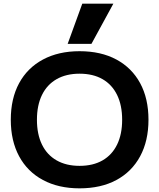

<svg xmlns="http://www.w3.org/2000/svg" viewBox="-20 -1020 871 1050"><path d="M415 10Q300 10 215 -35.5Q130 -81 84.5 -165.5Q39 -250 39 -365Q39 -481 84.5 -565Q130 -649 215 -694.5Q300 -740 415 -740Q532 -740 616.5 -694.5Q701 -649 746.5 -565Q792 -481 792 -365Q792 -250 746.5 -165.5Q701 -81 616.5 -35.5Q532 10 415 10ZM415 -113Q489 -113 541 -143Q593 -173 620.5 -229.5Q648 -286 648 -365Q648 -444 620.5 -500.5Q593 -557 541 -587Q489 -617 415 -617Q342 -617 289.5 -587Q237 -557 209.5 -500.5Q182 -444 182 -365Q182 -286 209.5 -229.5Q237 -173 289.5 -143Q342 -113 415 -113ZM480 -780H350L430 -1000H600Z"/></svg>

Font: M PLUS 1 Thin
Style: Bold
Weight: 700
Version: Version 1.001